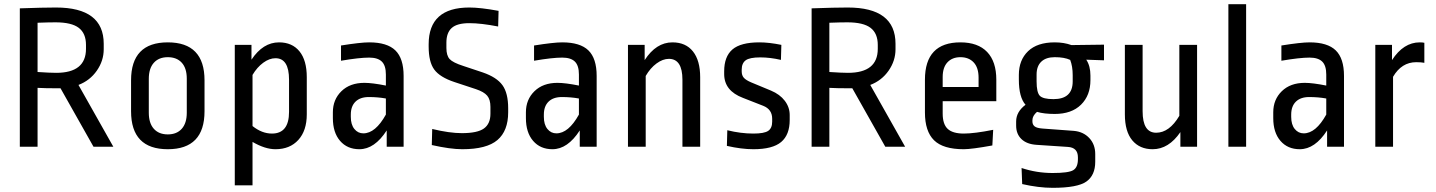

<svg xmlns="http://www.w3.org/2000/svg" viewBox="-20 -703 6880 920"><path d="M248 -667Q477 -667 477 -493V-467Q477 -412 444 -364.5Q411 -317 356 -296L523 0H428L270 -280H251Q196 -280 160 -282V0H75V-663Q187 -667 248 -667ZM246 -596Q214 -596 160 -594V-358Q220 -354 249 -354Q392 -354 392 -469V-488Q392 -543 357.5 -569.5Q323 -596 246 -596Z M875 -163V-326Q875 -376 851 -402.5Q827 -429 784 -429Q741 -429 717 -402Q693 -375 693 -325V-163Q693 -113 717 -86Q741 -59 784 -59Q827 -59 851 -86Q875 -113 875 -163ZM960 -318V-170Q960 12 784 12Q608 12 608 -170V-318Q608 -500 784 -500Q960 -500 960 -318Z M1190 185H1105V-488H1185V-417Q1240 -500 1317 -500Q1380 -500 1415 -457Q1450 -414 1450 -333V-155Q1450 -77 1409.5 -32.5Q1369 12 1300 12Q1250 12 1190 -23ZM1300 -424Q1271 -424 1241.5 -402.5Q1212 -381 1190 -344V-99Q1235 -63 1283 -63Q1365 -63 1365 -167V-321Q1365 -424 1300 -424Z M1914 -339V0H1833V-78Q1775 12 1702 12Q1644 12 1609.5 -28Q1575 -68 1575 -137V-165Q1575 -226 1616 -266Q1657 -306 1726 -306Q1764 -306 1829 -293V-346Q1829 -389 1809.5 -408Q1790 -427 1749 -427Q1702 -427 1614 -412V-485Q1708 -500 1749 -500Q1835 -500 1874.5 -461.5Q1914 -423 1914 -339ZM1721 -64Q1779 -64 1829 -154V-231Q1791 -238 1747 -238Q1706 -238 1683.5 -216Q1661 -194 1661 -154V-143Q1661 -106 1678 -85Q1695 -64 1721 -64Z M2200 -387 2293 -356Q2360 -333 2387.5 -295Q2415 -257 2415 -184V-165Q2415 -76 2363.5 -32Q2312 12 2195 12Q2138 12 2049 -8L2051 -85Q2134 -65 2193 -65Q2268 -65 2299 -87.5Q2330 -110 2330 -158V-191Q2330 -226 2314.5 -244.5Q2299 -263 2260 -276L2157 -310Q2088 -333 2061 -369.5Q2034 -406 2034 -480V-491Q2034 -667 2229 -667Q2282 -667 2369 -651L2367 -576Q2285 -592 2229 -592Q2170 -592 2144.5 -569Q2119 -546 2119 -499V-473Q2119 -437 2134.5 -420Q2150 -403 2200 -387Z M2839 -339V0H2758V-78Q2700 12 2627 12Q2569 12 2534.5 -28Q2500 -68 2500 -137V-165Q2500 -226 2541 -266Q2582 -306 2651 -306Q2689 -306 2754 -293V-346Q2754 -389 2734.5 -408Q2715 -427 2674 -427Q2627 -427 2539 -412V-485Q2633 -500 2674 -500Q2760 -500 2799.5 -461.5Q2839 -423 2839 -339ZM2646 -64Q2704 -64 2754 -154V-231Q2716 -238 2672 -238Q2631 -238 2608.5 -216Q2586 -194 2586 -154V-143Q2586 -106 2603 -85Q2620 -64 2646 -64Z M3074 0H2989V-488H3069V-415Q3124 -500 3202 -500Q3266 -500 3300.5 -456.5Q3335 -413 3335 -333V0H3250V-321Q3250 -421 3185 -421Q3156 -421 3126 -399Q3096 -377 3074 -339Z M3540 -234Q3450 -268 3450 -348V-361Q3450 -432 3489.5 -466Q3529 -500 3619 -500Q3665 -500 3724 -488L3722 -416Q3670 -428 3623 -428Q3572 -428 3553 -414Q3534 -400 3534 -369V-361Q3534 -342 3544 -330.5Q3554 -319 3580 -308L3674 -269Q3717 -251 3740.5 -220Q3764 -189 3764 -152V-128Q3764 -57 3723 -22.5Q3682 12 3590 12Q3533 12 3463 -4L3465 -79Q3529 -63 3590 -63Q3642 -63 3661 -76Q3680 -89 3680 -120V-134Q3680 -179 3637 -196Z M4042 -667Q4271 -667 4271 -493V-467Q4271 -412 4238 -364.5Q4205 -317 4150 -296L4317 0H4222L4064 -280H4045Q3990 -280 3954 -282V0H3869V-663Q3981 -667 4042 -667ZM4040 -596Q4008 -596 3954 -594V-358Q4014 -354 4043 -354Q4186 -354 4186 -469V-488Q4186 -543 4151.5 -569.5Q4117 -596 4040 -596Z M4412 -164V-321Q4412 -500 4582 -500Q4666 -500 4710 -454Q4754 -408 4754 -321V-218H4497V-159Q4497 -108 4521 -85.5Q4545 -63 4598 -63Q4649 -63 4739 -81L4735 -6Q4636 12 4598 12Q4499 12 4455.5 -31Q4412 -74 4412 -164ZM4497 -334V-286H4669V-331Q4669 -379 4645.5 -404Q4622 -429 4582 -429Q4543 -429 4520 -404.5Q4497 -380 4497 -334Z M4878 179 4875 102Q4947 126 5024 126Q5100 126 5122.5 112.5Q5145 99 5145 60V51Q5145 4 5097 1L4947 -9Q4900 -12 4874.5 -36.5Q4849 -61 4849 -101V-121Q4849 -167 4894 -201Q4862 -237 4862 -322V-344Q4862 -415 4906 -457.5Q4950 -500 5034 -500Q5078 -500 5114 -487L5270 -489V-414L5185 -417Q5205 -387 5205 -341V-319Q5205 -246 5160 -201.5Q5115 -157 5034 -157Q4982 -157 4949 -167Q4927 -148 4927 -127V-121Q4927 -106 4937.5 -97.5Q4948 -89 4976 -87L5125 -76Q5171 -72 5199.5 -41.5Q5228 -11 5228 35V72Q5228 137 5185.5 167Q5143 197 5024 197Q4957 197 4878 179ZM4947 -346V-313Q4947 -260 4962.5 -244Q4978 -228 5028 -228Q5120 -228 5120 -313V-343Q5120 -385 5108 -416Q5080 -429 5034 -429Q4992 -429 4969.5 -407.5Q4947 -386 4947 -346Z M5631 -488H5716V0H5636V-70Q5580 12 5503 12Q5441 12 5405.5 -30.5Q5370 -73 5370 -155V-488H5455V-170Q5455 -67 5520 -67Q5583 -67 5631 -148Z M5951 0H5866V-683H5951Z M6420 -339V0H6339V-78Q6281 12 6208 12Q6150 12 6115.5 -28Q6081 -68 6081 -137V-165Q6081 -226 6122 -266Q6163 -306 6232 -306Q6270 -306 6335 -293V-346Q6335 -389 6315.5 -408Q6296 -427 6255 -427Q6208 -427 6120 -412V-485Q6214 -500 6255 -500Q6341 -500 6380.5 -461.5Q6420 -423 6420 -339ZM6227 -64Q6285 -64 6335 -154V-231Q6297 -238 6253 -238Q6212 -238 6189.5 -216Q6167 -194 6167 -154V-143Q6167 -106 6184 -85Q6201 -64 6227 -64Z M6655 0H6570V-488H6650V-415Q6705 -500 6783 -500Q6797 -500 6805 -498V-402Q6790 -405 6766 -405Q6696 -405 6655 -335Z"/></svg>

Font: RopaSansRegular
Style: Regular
Weight: 400
Designer: Botio Nikoltchev
Foundry: Botjo Nikoltchev
Version: Version 1.002